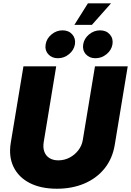

<svg xmlns="http://www.w3.org/2000/svg" viewBox="-20 -1127 789 1156"><path d="M322.8 9.3Q226.1 9.3 158.9 -25.1Q91.8 -59.6 61.5 -122.1Q31.2 -184.6 44.9 -267.6L121.1 -727.5H318.4L243.2 -271.5Q237.8 -237.8 247.1 -213.1Q256.3 -188.5 278.1 -175Q299.8 -161.6 331.1 -161.6Q367.7 -161.6 399.2 -178.2Q430.7 -194.8 451.9 -222.7Q473.1 -250.5 478.5 -284.2L551.8 -727.5H749L670.9 -254.9Q657.2 -171.9 609.4 -112.5Q561.5 -53.2 487.8 -22Q414.1 9.3 322.8 9.3ZM554.7 -776.4Q518.1 -776.4 496.6 -800.8Q475.1 -825.2 481 -860.4Q486.8 -895.5 516.4 -919.9Q545.9 -944.3 582.5 -944.3Q619.6 -944.3 641.1 -919.9Q662.6 -895.5 657.2 -860.4Q651.4 -825.2 621.6 -800.8Q591.8 -776.4 554.7 -776.4ZM328.6 -776.4Q292 -776.4 270.5 -800.8Q249 -825.2 254.9 -860.4Q260.7 -895.5 290.3 -919.9Q319.8 -944.3 356.4 -944.3Q393.6 -944.3 415 -919.9Q436.5 -895.5 431.2 -860.4Q425.3 -825.2 395.5 -800.8Q365.7 -776.4 328.6 -776.4ZM427.7 -977.1 509.3 -1106.9H648.4L533.2 -977.1Z"/></svg>

Font: Inter 17pt Black
Style: Italic
Weight: 900
Italic angle: -9.3988°
Version: Version 4.001;git-66647c0bb